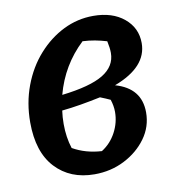

<svg xmlns="http://www.w3.org/2000/svg" viewBox="-64 -554 576 623"><g transform="rotate(-10 224.0 -242.5)"><path d="M199 11Q119 11 70.5 -41Q22 -93 22 -191Q22 -255 43 -311Q64 -367 101 -408.5Q138 -450 184.5 -473Q231 -496 283 -496Q346 -496 384.5 -464Q423 -432 423 -382Q423 -303 314 -262Q398 -238 398 -158Q398 -111 370.5 -73Q343 -35 298 -12Q253 11 199 11ZM319 -368Q319 -384 314 -407Q294 -413 275 -416.5Q256 -420 235 -421Q165 -355 140 -261Q234 -272 276.5 -298Q319 -324 319 -368ZM128 -167Q128 -123 140 -86Q182 -62 235 -59Q265 -78 282 -110Q299 -142 299 -177Q299 -197 292 -218Q277 -225 259 -232Q226 -225 193.5 -219.5Q161 -214 131 -211Q128 -190 128 -167ZM210 -46Q213 -47 217 -49Z"/></g></svg>

Font: Piazzolla SemiBold
Style: Italic
Weight: 600
Italic angle: -11.3°
Designer: Juan Pablo del Peral
Foundry: Huerta Tipografica
Version: Version 1.330